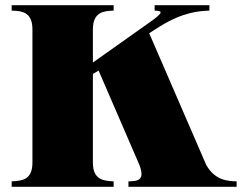

<svg xmlns="http://www.w3.org/2000/svg" viewBox="-20 -720 936 740"><path d="M775 -84 555 -592 596 -618C687 -675 753 -678 787 -679V-700H576V-679C607 -678 615 -674 547 -627L338 -479V-607C338 -675 382 -678 418 -679V-700H25V-679C64 -678 105 -674 105 -607V-93C105 -26 64 -23 25 -21V0H418V-21C382 -23 338 -25 338 -93V-435L360 -448L517 -85C541 -23 509 -22 475 -21V0H892V-21C859 -22 809 -24 775 -84Z"/></svg>

Font: Sprat Black
Style: Regular
Weight: 900
Designer: Ethan Nakache
Foundry: Collletttivo
Version: Version 2.000;Glyphs 3.2 (3217)